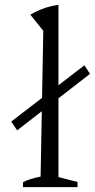

<svg xmlns="http://www.w3.org/2000/svg" viewBox="-20 -765 388 785"><path d="M74 0V-20Q87 -27 104.5 -32.5Q122 -38 146 -43L157 -639L104 -705Q130 -720 158.5 -730.5Q187 -741 219 -745V-41L297 -21V0ZM50 -232 26 -268 325 -498 348 -463Z"/></svg>

Font: Piazzolla Thin Light
Style: Regular
Weight: 300
Version: Version 2.005